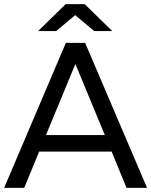

<svg xmlns="http://www.w3.org/2000/svg" viewBox="-20 -907 730 927"><path d="M519 -175 591 0H690L391 -700H298L0 0H97L169 -175ZM486 -255H202L344 -598ZM435 -757H522L389 -887H297L164 -757H251L343 -834Z"/></svg>

Font: Rookery
Style: Regular
Weight: 400
Designer: Ryan Kimball / Julieta Ulanovsky
Foundry: Motorola Mobility LLC.
Version: Version 1.0